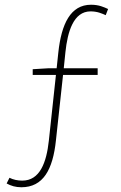

<svg xmlns="http://www.w3.org/2000/svg" viewBox="-20 -692 512 810"><path d="M362 -644C391 -644 410 -635 426 -628L436 -654C418 -662 398 -672 364 -672C278 -672 239 -592 226 -470L219 -404H184L118 -400V-376H216L186 -98C176 -6 148 70 74 70C54 70 36 66 20 58L8 82C26 92 46 98 70 98C162 98 203 24 216 -100L246 -376H392V-404H249L256 -472C265 -558 290 -644 362 -644Z"/></svg>

Font: Assistant ExtraLight
Style: Regular
Weight: 275
Designer: Hebrew By Ben Nathan, Latin by Paul Hunt
Version: Version 2.001;PS 002.001;hotconv 1.0.88;makeotf.lib2.5.64775